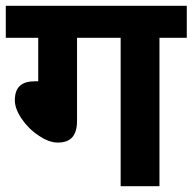

<svg xmlns="http://www.w3.org/2000/svg" viewBox="-20 -642 664 662"><path d="M396 -511.7V0H529.8V-511.7H624V-622.1H0V-511.7H111.8V-361.8H101.6C54.7 -361.8 31.2 -342.3 31.2 -295.9C31.2 -276.9 39.1 -255.4 54.7 -232.4C70.3 -209.5 89.8 -189.9 113.8 -174.3C137.7 -158.2 159.2 -150.4 178.7 -150.4C225.1 -150.4 245.6 -175.3 245.6 -225.6V-511.7Z"/></svg>

Font: Noto Reveo Sans
Style: Bold
Weight: 700
Designer: Monotype Design team
Foundry: Monotype Imaging Inc.
Version: Version 1.04